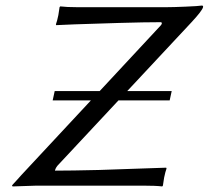

<svg xmlns="http://www.w3.org/2000/svg" viewBox="-20 -671 754 694"><path d="M178.7 -54.2Q236.8 -54.2 337.4 -56.6Q373.5 -57.6 509.3 -62.5L580.6 -64.9L582 -62Q577.6 -50.3 573.2 -28.8Q571.8 -22 568.8 0L566.4 2.9Q543 0 496.1 0H112.8L25.4 2.9L23.4 -1Q31.2 -8.8 42.7 -22Q54.2 -35.2 57.1 -38.1L308.6 -308.1H170.4L177.7 -341.8H340.3L561 -579.1Q564 -582.5 564.7 -585.2Q565.4 -587.9 564.2 -589.4Q563 -590.8 560.5 -590.8Q505.9 -590.8 411.4 -588.1Q316.9 -585.4 250 -583L183.1 -580.1L182.1 -583Q186.5 -594.7 190.9 -616.2Q192.4 -623 195.3 -645L197.8 -647.9Q221.2 -645 258.3 -645H582Q606 -645 651.6 -647Q697.3 -648.9 709.5 -650.9Q715.3 -650.9 713.9 -645Q710.9 -632.3 672.4 -590.8L439.9 -341.8H600.6L593.3 -308.1H408.2L187.5 -71.8Q180.2 -62.5 178.7 -54.2Z"/></svg>

Font: Linux Biolinum G
Style: Italic
Weight: 400
Italic angle: -12°
Designer: Philipp H. Poll
Foundry: Philipp H. Poll
Version: Version 0.5.1